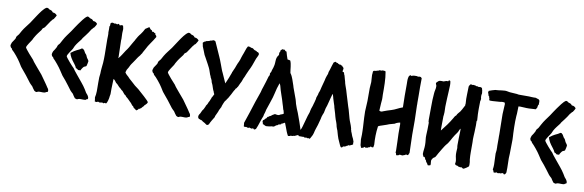

<svg xmlns="http://www.w3.org/2000/svg" viewBox="-59 -1221 5285 1739"><g transform="rotate(10 2583.5 -351.0)"><path d="M2.9 -341.8C9.8 -336.9 15.6 -334 15.6 -325.2C39.1 -306.6 84 -250 99.6 -224.6C110.4 -210 117.2 -193.4 128.9 -179.7C163.1 -139.6 196.3 -98.6 227.5 -55.7C235.4 -44.9 245.1 -39.1 252.9 -30.3C261.7 -17.6 269.5 -3.9 280.3 7.8C288.1 10.7 290 14.6 300.8 14.6C303.7 14.6 309.6 9.8 313.5 8.8C325.2 5.9 343.8 7.8 358.4 7.8C365.2 7.8 376 7.8 388.7 -1C395.5 -3.9 402.3 -1 402.3 -12.7C402.3 -23.4 398.4 -33.2 391.6 -40C368.2 -78.1 340.8 -112.3 316.4 -148.4C299.8 -169.9 224.6 -252.9 219.7 -266.6C209 -277.3 139.6 -354.5 136.7 -367.2C136.7 -383.8 170.9 -426.8 180.7 -444.3C185.5 -453.1 188.5 -463.9 195.3 -472.7C210 -499 229.5 -522.5 247.1 -545.9C250 -549.8 251 -554.7 252.9 -558.6C257.8 -567.4 268.6 -569.3 274.4 -578.1C288.1 -598.6 302.7 -619.1 317.4 -641.6C326.2 -648.4 328.1 -659.2 338.9 -663.1C345.7 -675.8 355.5 -686.5 360.4 -701.2C348.6 -713.9 337.9 -720.7 321.3 -720.7C314.5 -727.5 311.5 -736.3 293 -740.2C281.2 -740.2 280.3 -755.9 257.8 -752.9C232.4 -740.2 203.1 -695.3 185.5 -669.9C167 -643.6 153.3 -619.1 134.8 -592.8C115.2 -565.4 90.8 -538.1 73.2 -507.8C66.4 -496.1 60.5 -484.4 53.7 -472.7C46.9 -463.9 39.1 -456.1 34.2 -448.2C31.2 -443.4 32.2 -438.5 31.2 -433.6C24.4 -417 11.7 -404.3 2.9 -388.7C0 -383.8 1 -378.9 -2 -374C-2.9 -370.1 -4.9 -366.2 -4.9 -361.3C-4.9 -353.5 0 -348.6 2.9 -341.8Z M377 -347.7C377 -340.8 380.9 -335.9 383.8 -329.1C390.6 -325.2 396.5 -321.3 397.5 -313.5C418.9 -293.9 461.9 -241.2 477.5 -215.8C486.3 -201.2 496.1 -186.5 505.9 -172.9C516.6 -158.2 528.3 -148.4 539.1 -133.8C561.5 -107.4 580.1 -79.1 601.6 -51.8C608.4 -43 618.2 -36.1 627 -27.3C635.7 -14.6 641.6 -2 652.3 9.8C660.2 10.7 662.1 15.6 672.9 15.6C675.8 15.6 681.6 11.7 684.6 10.7C695.3 6.8 715.8 8.8 727.5 8.8C734.4 8.8 748 8.8 752.9 5.9C757.8 2.9 754.9 -1 765.6 -1C768.6 -2.9 770.5 -5.9 770.5 -10.7C770.5 -12.7 770.5 -16.6 768.6 -21.5C762.7 -37.1 754.9 -43.9 744.1 -56.6L726.6 -85.9C714.8 -105.5 701.2 -122.1 686.5 -140.6C670.9 -161.1 599.6 -243.2 594.7 -255.9C584 -263.7 515.6 -340.8 513.7 -352.5C513.7 -370.1 547.9 -411.1 556.6 -427.7C561.5 -436.5 564.5 -447.3 569.3 -456.1C584 -482.4 602.5 -502.9 620.1 -526.4C623 -530.3 624 -535.2 627 -539.1C634.8 -548.8 641.6 -557.6 650.4 -569.3C665 -588.9 679.7 -608.4 692.4 -630.9C701.2 -635.7 703.1 -647.5 713.9 -652.3C720.7 -664.1 729.5 -673.8 733.4 -688.5C722.7 -701.2 713.9 -708 695.3 -708C688.5 -714.8 686.5 -721.7 669.9 -725.6C657.2 -725.6 655.3 -740.2 635.7 -739.3C609.4 -723.6 584 -681.6 565.4 -658.2C548.8 -633.8 532.2 -610.4 515.6 -584C493.2 -552.7 469.7 -523.4 452.1 -490.2C445.3 -477.5 439.5 -466.8 433.6 -456.1C428.7 -447.3 418 -441.4 415 -430.7C412.1 -426.8 414.1 -421.9 411.1 -418C404.3 -402.3 393.6 -388.7 384.8 -375C382.8 -372.1 377 -352.5 377 -347.7ZM585.9 -305.7 592.8 -296.9C599.6 -288.1 610.4 -272.5 613.3 -261.7C624 -257.8 629.9 -253.9 636.7 -247.1C641.6 -248 643.6 -247.1 659.2 -248C659.2 -254.9 677.7 -281.2 683.6 -285.2C690.4 -290 698.2 -289.1 705.1 -295.9C707 -297.9 714.8 -336.9 714.8 -340.8C714.8 -351.6 698.2 -365.2 694.3 -376C691.4 -379.9 689.5 -390.6 686.5 -393.6C683.6 -400.4 677.7 -403.3 673.8 -408.2C668.9 -415 664.1 -423.8 659.2 -433.6C645.5 -441.4 657.2 -445.3 635.7 -445.3C623 -434.6 607.4 -428.7 591.8 -420.9C576.2 -413.1 565.4 -406.2 541 -387.7C548.8 -356.4 565.4 -332 585.9 -305.7Z M830.1 -30.3 834 -5.9C835 -2 834 2 834 5.9C838.9 6.8 842.8 9.8 849.6 9.8C854.5 9.8 860.4 3.9 864.3 3.9C871.1 3.9 874 8.8 880.9 8.8C887.7 8.8 894.5 4.9 901.4 4.9C904.3 4.9 911.1 6.8 914.1 9.8C918.9 9.8 920.9 6.8 923.8 3.9C927.7 5.9 933.6 6.8 940.4 5.9C949.2 -2.9 960 -45.9 960 -61.5C960 -69.3 963.9 -76.2 963.9 -83C964.8 -99.6 963.9 -117.2 963.9 -132.8C964.8 -163.1 965.8 -192.4 966.8 -222.7C975.6 -221.7 990.2 -201.2 995.1 -193.4C1005.9 -185.5 1015.6 -177.7 1022.5 -168C1031.2 -156.2 1046.9 -149.4 1055.7 -136.7C1074.2 -128.9 1080.1 -103.5 1099.6 -95.7C1102.5 -92.8 1104.5 -87.9 1108.4 -84C1113.3 -79.1 1118.2 -75.2 1124 -71.3C1126 -71.3 1154.3 -39.1 1159.2 -37.1C1166 -30.3 1169.9 -20.5 1177.7 -13.7C1182.6 -12.7 1185.5 -11.7 1193.4 3.9C1204.1 7.8 1210 16.6 1218.8 21.5C1229.5 16.6 1236.3 9.8 1239.3 2L1246.1 2.9C1249 -2 1253.9 -2.9 1258.8 -5.9C1265.6 -13.7 1271.5 -22.5 1280.3 -29.3C1284.2 -36.1 1281.2 -37.1 1289.1 -40C1293 -48.8 1302.7 -48.8 1309.6 -68.4C1309.6 -80.1 1227.5 -149.4 1204.1 -170.9C1179.7 -187.5 1156.2 -207 1135.7 -227.5C1122.1 -241.2 1107.4 -250 1096.7 -264.6C1084 -275.4 1071.3 -286.1 1062.5 -300.8C1069.3 -317.4 1065.4 -320.3 1076.2 -335.9C1086.9 -350.6 1091.8 -369.1 1102.5 -383.8C1107.4 -390.6 1112.3 -396.5 1116.2 -403.3C1127.9 -418 1134.8 -432.6 1145.5 -447.3C1150.4 -454.1 1155.3 -461.9 1161.1 -467.8C1169.9 -476.6 1172.9 -487.3 1181.6 -496.1C1186.5 -510.7 1196.3 -522.5 1203.1 -537.1C1224.6 -583 1257.8 -620.1 1282.2 -664.1C1282.2 -672.9 1278.3 -679.7 1270.5 -682.6C1269.5 -685.5 1269.5 -690.4 1269.5 -694.3C1262.7 -697.3 1254.9 -699.2 1251 -706.1C1250 -705.1 1245.1 -705.1 1237.3 -706.1C1233.4 -709 1234.4 -714.8 1231.4 -718.8C1220.7 -719.7 1217.8 -725.6 1205.1 -742.2C1193.4 -735.4 1183.6 -726.6 1170.9 -719.7C1162.1 -701.2 1150.4 -682.6 1138.7 -667C1131.8 -658.2 1125 -650.4 1118.2 -639.6C1111.3 -628.9 1107.4 -620.1 1100.6 -609.4C1097.7 -601.6 1093.8 -595.7 1089.8 -589.8C1085 -582 1080.1 -574.2 1076.2 -566.4C1064.5 -543.9 1046.9 -513.7 1031.2 -494.1C1012.7 -467.8 1000 -440.4 977.5 -417C974.6 -419.9 977.5 -424.8 977.5 -427.7C977.5 -478.5 973.6 -529.3 973.6 -579.1C973.6 -584 974.6 -588.9 974.6 -593.8C974.6 -612.3 972.7 -627.9 972.7 -646.5C972.7 -657.2 974.6 -668 974.6 -679.7C974.6 -695.3 968.8 -704.1 968.8 -711.9C966.8 -713.9 962.9 -715.8 957 -716.8C950.2 -715.8 948.2 -710.9 935.5 -711.9C932.6 -715.8 937.5 -719.7 922.9 -722.7C920.9 -718.8 917 -716.8 912.1 -715.8C905.3 -718.8 903.3 -722.7 886.7 -718.8C879.9 -722.7 874 -723.6 867.2 -723.6C863.3 -723.6 858.4 -720.7 852.5 -713.9V-700.2C852.5 -695.3 852.5 -689.5 847.7 -686.5C848.6 -668 848.6 -649.4 847.7 -630.9C851.6 -616.2 848.6 -584 848.6 -568.4C848.6 -521.5 850.6 -473.6 850.6 -425.8C850.6 -401.4 850.6 -377 848.6 -350.6C845.7 -316.4 840.8 -285.2 840.8 -251C840.8 -239.3 836.9 -226.6 836.9 -214.8C835.9 -180.7 836.9 -149.4 836.9 -115.2C836.9 -95.7 837.9 -77.1 835 -56.6C834 -48.8 831.1 -39.1 830.1 -30.3Z M1307.6 -341.8C1314.5 -336.9 1320.3 -334 1320.3 -325.2C1343.8 -306.6 1388.7 -250 1404.3 -224.6C1415 -210 1421.9 -193.4 1433.6 -179.7C1467.8 -139.6 1501 -98.6 1532.2 -55.7C1540 -44.9 1549.8 -39.1 1557.6 -30.3C1566.4 -17.6 1574.2 -3.9 1585 7.8C1592.8 10.7 1594.7 14.6 1605.5 14.6C1608.4 14.6 1614.3 9.8 1618.2 8.8C1629.9 5.9 1648.4 7.8 1663.1 7.8C1669.9 7.8 1680.7 7.8 1693.4 -1C1700.2 -3.9 1707 -1 1707 -12.7C1707 -23.4 1703.1 -33.2 1696.3 -40C1672.9 -78.1 1645.5 -112.3 1621.1 -148.4C1604.5 -169.9 1529.3 -252.9 1524.4 -266.6C1513.7 -277.3 1444.3 -354.5 1441.4 -367.2C1441.4 -383.8 1475.6 -426.8 1485.4 -444.3C1490.2 -453.1 1493.2 -463.9 1500 -472.7C1514.6 -499 1534.2 -522.5 1551.8 -545.9C1554.7 -549.8 1555.7 -554.7 1557.6 -558.6C1562.5 -567.4 1573.2 -569.3 1579.1 -578.1C1592.8 -598.6 1607.4 -619.1 1622.1 -641.6C1630.9 -648.4 1632.8 -659.2 1643.6 -663.1C1650.4 -675.8 1660.2 -686.5 1665 -701.2C1653.3 -713.9 1642.6 -720.7 1626 -720.7C1619.1 -727.5 1616.2 -736.3 1597.7 -740.2C1585.9 -740.2 1585 -755.9 1562.5 -752.9C1537.1 -740.2 1507.8 -695.3 1490.2 -669.9C1471.7 -643.6 1458 -619.1 1439.5 -592.8C1419.9 -565.4 1395.5 -538.1 1377.9 -507.8C1371.1 -496.1 1365.2 -484.4 1358.4 -472.7C1351.6 -463.9 1343.8 -456.1 1338.9 -448.2C1335.9 -443.4 1336.9 -438.5 1335.9 -433.6C1329.1 -417 1316.4 -404.3 1307.6 -388.7C1304.7 -383.8 1305.7 -378.9 1302.7 -374C1301.8 -370.1 1299.8 -366.2 1299.8 -361.3C1299.8 -353.5 1304.7 -348.6 1307.6 -341.8Z M1706.1 -687.5C1706.1 -682.6 1707 -676.8 1709 -670.9C1710.9 -665 1711.9 -659.2 1711.9 -654.3C1716.8 -641.6 1721.7 -629.9 1726.6 -618.2L1741.2 -581.1C1744.1 -574.2 1749 -567.4 1753.9 -558.6C1758.8 -549.8 1762.7 -542 1766.6 -535.2L1783.2 -504.9C1789.1 -494.1 1793.9 -483.4 1799.8 -472.7L1806.6 -457C1809.6 -448.2 1813.5 -438.5 1816.4 -428.7C1819.3 -418 1823.2 -409.2 1828.1 -400.4C1829.1 -393.6 1832 -386.7 1836.9 -379.9C1840.8 -375 1847.7 -354.5 1847.7 -348.6L1858.4 -325.2C1861.3 -316.4 1865.2 -306.6 1868.2 -295.9C1871.1 -286.1 1875 -277.3 1879.9 -268.6C1880.9 -261.7 1884.8 -254.9 1888.7 -247.1L1889.6 -245.1C1885.7 -237.3 1881.8 -230.5 1878.9 -223.6C1875 -215.8 1872.1 -211.9 1871.1 -210.9C1870.1 -205.1 1868.2 -199.2 1865.2 -194.3L1858.4 -176.8C1857.4 -175.8 1856.4 -173.8 1855.5 -171.9C1854.5 -169.9 1853.5 -168 1852.5 -167C1848.6 -153.3 1841.8 -140.6 1833 -129.9C1832 -123 1829.1 -117.2 1826.2 -112.3C1823.2 -107.4 1820.3 -101.6 1818.4 -95.7C1811.5 -86.9 1804.7 -78.1 1801.8 -68.4C1798.8 -58.6 1793 -48.8 1786.1 -40L1781.2 -26.4C1782.2 -24.4 1782.2 -20.5 1782.2 -13.7C1785.2 -6.8 1789.1 -2 1795.9 1C1797.9 1 1799.8 1 1800.8 0C1801.8 -1 1804.7 1 1807.6 5.9C1816.4 4.9 1822.3 7.8 1826.2 12.7C1830.1 17.6 1838.9 19.5 1849.6 26.4C1852.5 28.3 1856.4 30.3 1860.4 34.2C1864.3 38.1 1868.2 40 1873 40C1876 40 1878.9 39.1 1881.8 37.1L1888.7 31.2C1894.5 18.6 1900.4 5.9 1908.2 -6.8L1929.7 -42L1931.6 -52.7L1946.3 -84C1951.2 -93.8 1955.1 -104.5 1958 -115.2C1960.9 -118.2 1963.9 -122.1 1964.8 -127C1965.8 -130.9 1968.8 -134.8 1971.7 -139.6C1972.7 -143.6 1973.6 -149.4 1976.6 -157.2L1985.4 -179.7C1988.3 -188.5 1996.1 -204.1 2003.9 -210C2007.8 -217.8 2012.7 -225.6 2019.5 -233.4L2042 -273.4L2053.7 -296.9C2058.6 -305.7 2062.5 -313.5 2067.4 -319.3L2070.3 -326.2C2072.3 -331.1 2074.2 -333 2079.1 -334L2082 -340.8C2084 -344.7 2086.9 -348.6 2089.8 -351.6C2092.8 -360.4 2096.7 -369.1 2101.6 -377.9L2114.3 -403.3C2117.2 -410.2 2121.1 -419.9 2124 -430.7C2130.9 -443.4 2136.7 -457 2141.6 -470.7L2159.2 -510.7C2176.8 -543.9 2190.4 -580.1 2202.1 -616.2C2205.1 -625 2208 -632.8 2212.9 -641.6C2217.8 -650.4 2221.7 -660.2 2224.6 -668.9C2224.6 -681.6 2217.8 -689.5 2204.1 -690.4C2201.2 -695.3 2196.3 -698.2 2190.4 -699.2C2185.5 -700.2 2176.8 -702.1 2168.9 -710C2166 -712.9 2162.1 -715.8 2157.2 -716.8C2153.3 -717.8 2146.5 -716.8 2140.6 -719.7C2138.7 -720.7 2136.7 -722.7 2135.7 -723.6C2134.8 -724.6 2132.8 -724.6 2127.9 -724.6H2123C2122.1 -725.6 2119.1 -725.6 2115.2 -725.6L2109.4 -714.8C2108.4 -712.9 2106.4 -710 2104.5 -705.1C2102.5 -700.2 2100.6 -694.3 2098.6 -688.5L2092.8 -671.9C2090.8 -667 2089.8 -663.1 2088.9 -660.2C2084 -645.5 2077.1 -631.8 2073.2 -617.2C2069.3 -603.5 2065.4 -588.9 2058.6 -575.2C2051.8 -561.5 2045.9 -547.9 2041 -534.2C2036.1 -519.5 2031.2 -505.9 2024.4 -493.2V-492.2L2023.4 -491.2C2021.5 -483.4 2017.6 -476.6 2013.7 -469.7V-465.8L2002.9 -437.5C1998 -423.8 1993.2 -410.2 1986.3 -395.5C1980.5 -383.8 1975.6 -372.1 1970.7 -359.4L1930.7 -449.2C1925.8 -458 1920.9 -469.7 1916 -483.4L1902.3 -520.5C1890.6 -552.7 1880.9 -576.2 1874 -590.8L1817.4 -717.8L1812.5 -721.7C1811.5 -722.7 1807.6 -724.6 1802.7 -725.6C1797.9 -725.6 1793 -725.6 1789.1 -722.7C1785.2 -719.7 1780.3 -718.8 1773.4 -718.8C1762.7 -711.9 1748 -709 1735.4 -707C1730.5 -702.1 1725.6 -700.2 1720.7 -700.2C1719.7 -698.2 1717.8 -696.3 1715.8 -695.3C1712.9 -694.3 1710 -691.4 1706.1 -687.5Z M2200.2 -37.1C2201.2 -34.2 2202.1 -29.3 2202.1 -22.5C2202.1 -15.6 2202.1 -10.7 2203.1 -5.9C2206.1 -2.9 2211.9 -2 2215.8 -2C2219.7 -2 2223.6 -2.9 2227.5 -3.9C2232.4 -1 2238.3 1 2243.2 1C2248 1 2252 -1 2256.8 -3.9C2260.7 1 2270.5 0 2277.3 2.9C2281.2 0 2285.2 -2 2290 -2C2294.9 -2 2292 5.9 2302.7 5.9C2307.6 5.9 2311.5 1 2316.4 -2C2335 -42 2343.8 -85.9 2362.3 -127.9C2362.3 -142.6 2372.1 -157.2 2377 -188.5C2389.6 -228.5 2405.3 -268.6 2417 -308.6C2423.8 -332 2428.7 -356.4 2434.6 -378.9C2437.5 -389.6 2439.5 -402.3 2444.3 -413.1C2447.3 -419.9 2448.2 -422.9 2449.2 -429.7C2452.1 -432.6 2449.2 -430.7 2456.1 -446.3L2464.8 -425.8C2477.5 -371.1 2500 -320.3 2514.6 -265.6C2518.6 -251 2525.4 -235.4 2528.3 -218.8C2535.2 -210 2536.1 -192.4 2540 -181.6C2529.3 -170.9 2510.7 -171.9 2500 -161.1C2495.1 -161.1 2491.2 -160.2 2486.3 -160.2C2479.5 -160.2 2473.6 -161.1 2468.8 -164.1C2466.8 -162.1 2462.9 -161.1 2456.1 -162.1C2452.1 -159.2 2452.1 -156.2 2441.4 -152.3C2437.5 -147.5 2420.9 -135.7 2414.1 -135.7C2411.1 -128.9 2407.2 -129.9 2400.4 -127L2391.6 -112.3C2379.9 -109.4 2382.8 -98.6 2366.2 -90.8C2363.3 -87.9 2363.3 -77.1 2363.3 -73.2C2368.2 -70.3 2370.1 -63.5 2369.1 -54.7C2379.9 -54.7 2379.9 -48.8 2400.4 -42C2418.9 -42 2436.5 -45.9 2455.1 -49.8C2469.7 -45.9 2479.5 -54.7 2490.2 -65.4C2501 -66.4 2505.9 -71.3 2512.7 -78.1C2523.4 -77.1 2525.4 -80.1 2533.2 -83C2536.1 -86.9 2531.2 -91.8 2546.9 -91.8C2550.8 -96.7 2557.6 -99.6 2565.4 -102.5C2572.3 -87.9 2575.2 -74.2 2582 -59.6C2588.9 -39.1 2600.6 -8.8 2612.3 10.7C2619.1 9.8 2625 9.8 2630.9 7.8C2633.8 6.8 2634.8 1 2646.5 4.9C2655.3 4.9 2656.2 0 2671.9 0C2675.8 0 2677.7 -3.9 2681.6 -4.9C2686.5 -7.8 2692.4 -9.8 2699.2 -12.7C2706.1 -9.8 2714.8 -9.8 2719.7 -22.5C2718.8 -34.2 2715.8 -44.9 2715.8 -55.7C2715.8 -67.4 2671.9 -191.4 2664.1 -210C2653.3 -236.3 2641.6 -261.7 2633.8 -288.1C2629.9 -300.8 2627.9 -315.4 2623 -328.1C2610.4 -362.3 2597.7 -395.5 2585.9 -429.7C2585.9 -432.6 2585 -433.6 2581.1 -446.3C2566.4 -484.4 2559.6 -522.5 2535.2 -554.7C2528.3 -590.8 2529.3 -630.9 2514.6 -665C2507.8 -668 2507.8 -668 2488.3 -670.9C2479.5 -693.4 2473.6 -715.8 2466.8 -739.3L2464.8 -740.2C2458 -740.2 2453.1 -744.1 2448.2 -752.9C2440.4 -752 2432.6 -752.9 2424.8 -753.9C2421.9 -747.1 2410.2 -742.2 2410.2 -735.4C2410.2 -730.5 2415 -725.6 2403.3 -718.8C2403.3 -710 2408.2 -703.1 2401.4 -692.4C2400.4 -688.5 2396.5 -685.5 2393.6 -682.6C2393.6 -675.8 2391.6 -675.8 2388.7 -670.9C2381.8 -652.3 2384.8 -622.1 2380.9 -601.6C2377.9 -585.9 2373 -566.4 2366.2 -550.8C2365.2 -540 2362.3 -531.2 2353.5 -518.6L2354.5 -505.9C2351.6 -499 2351.6 -494.1 2346.7 -490.2C2337.9 -456.1 2326.2 -421.9 2315.4 -387.7C2308.6 -372.1 2305.7 -356.4 2300.8 -337.9C2290 -305.7 2279.3 -274.4 2267.6 -242.2C2245.1 -171.9 2223.6 -103.5 2200.2 -37.1Z M2709 -4.9H2732.4C2741.2 -3.9 2748 -4.9 2752.9 -5.9C2755.9 -4.9 2757.8 -3.9 2759.8 -2.9C2760.7 -2 2762.7 -1 2765.6 0C2769.5 -2 2773.4 -2.9 2777.3 -2.9C2783.2 -2.9 2788.1 -2 2791 1C2797.9 -2 2801.8 -2.9 2802.7 -1C2803.7 1 2804.7 2 2807.6 2C2811.5 1 2814.5 -2 2816.4 -6.8C2818.4 -10.7 2820.3 -14.6 2822.3 -17.6C2830.1 -29.3 2835.9 -43.9 2838.9 -56.6C2841.8 -69.3 2844.7 -83 2849.6 -96.7L2862.3 -134.8L2877.9 -193.4L2881.8 -212.9C2883.8 -221.7 2892.6 -244.1 2896.5 -252.9L2905.3 -294.9C2906.2 -299.8 2908.2 -304.7 2910.2 -309.6C2912.1 -314.5 2914.1 -319.3 2915 -324.2L2933.6 -395.5C2937.5 -408.2 2941.4 -420.9 2944.3 -433.6C2947.3 -431.6 2949.2 -427.7 2950.2 -422.9C2951.2 -418 2952.1 -413.1 2954.1 -410.2C2955.1 -402.3 2958 -393.6 2960.9 -384.8C2963.9 -376 2965.8 -368.2 2968.8 -359.4L2974.6 -341.8C2975.6 -337.9 2977.5 -334 2978.5 -330.1C2979.5 -325.2 2979.5 -321.3 2981.4 -316.4L2998 -261.7C3001 -252.9 3002.9 -244.1 3004.9 -235.4C3006.8 -226.6 3009.8 -217.8 3012.7 -210C3017.6 -198.2 3024.4 -180.7 3027.3 -168.9L3032.2 -147.5C3034.2 -140.6 3037.1 -133.8 3039.1 -127.9C3040 -125 3043 -121.1 3043.9 -117.2L3056.6 -73.2C3061.5 -55.7 3070.3 -32.2 3079.1 -15.6C3084 -6.8 3086.9 2 3090.8 10.7C3093.8 17.6 3095.7 21.5 3097.7 23.4L3103.5 29.3C3112.3 29.3 3117.2 25.4 3120.1 17.6C3127 18.6 3133.8 16.6 3140.6 13.7C3147.5 10.7 3151.4 8.8 3152.3 5.9C3157.2 4.9 3161.1 3.9 3162.1 2C3163.1 0 3165 -1 3168 -2L3178.7 -1C3181.6 -3.9 3186.5 -5.9 3194.3 -8.8C3201.2 -11.7 3206.1 -14.6 3207 -17.6C3206.1 -20.5 3205.1 -24.4 3205.1 -27.3C3206.1 -31.2 3206.1 -35.2 3206.1 -40C3204.1 -50.8 3191.4 -80.1 3185.5 -88.9C3183.6 -91.8 3182.6 -95.7 3181.6 -99.6L3174.8 -118.2L3170.9 -125C3170.9 -127.9 3169.9 -131.8 3168.9 -134.8L3165 -145.5C3165 -149.4 3165 -152.3 3164.1 -154.3L3163.1 -158.2C3155.3 -190.4 3140.6 -215.8 3133.8 -242.2L3112.3 -320.3C3109.4 -328.1 3105.5 -337.9 3102.5 -349.6C3099.6 -361.3 3094.7 -375 3089.8 -391.6C3085 -409.2 3079.1 -425.8 3074.2 -442.4C3068.4 -460.9 3064.5 -476.6 3059.6 -491.2C3054.7 -506.8 3048.8 -519.5 3045.9 -530.3C3043 -541 3041 -547.9 3040 -548.8C3038.1 -559.6 3035.2 -571.3 3031.2 -583C3027.3 -593.8 3024.4 -605.5 3021.5 -618.2C3018.6 -622.1 3016.6 -627 3015.6 -631.8C3014.6 -636.7 3013.7 -640.6 3010.7 -645.5C3005.9 -644.5 3001 -646.5 2998 -649.4C2997.1 -654.3 2999 -659.2 3000 -664.1C3001 -668.9 3002 -673.8 3002 -678.7C2999 -685.5 2996.1 -690.4 2992.2 -692.4C2988.3 -694.3 2985.4 -697.3 2984.4 -702.1C2979.5 -701.2 2977.5 -701.2 2974.6 -704.1C2971.7 -707 2969.7 -708 2966.8 -708C2959 -706.1 2954.1 -707 2953.1 -711.9C2949.2 -710.9 2946.3 -710.9 2945.3 -713.9C2944.3 -715.8 2942.4 -716.8 2941.4 -717.8C2936.5 -717.8 2931.6 -717.8 2928.7 -720.7C2925.8 -723.6 2922.9 -724.6 2918.9 -725.6L2904.3 -715.8C2900.4 -705.1 2896.5 -694.3 2893.6 -683.6L2883.8 -650.4C2882.8 -645.5 2880.9 -640.6 2878.9 -635.7C2876 -628.9 2873 -621.1 2873 -613.3L2872.1 -605.5L2864.3 -585.9C2858.4 -571.3 2855.5 -556.6 2852.5 -542L2835 -476.6C2833 -467.8 2831.1 -458 2828.1 -447.3C2825.2 -437.5 2822.3 -428.7 2818.4 -420.9C2817.4 -410.2 2814.5 -400.4 2810.5 -391.6C2805.7 -381.8 2803.7 -372.1 2803.7 -362.3C2800.8 -351.6 2798.8 -341.8 2795.9 -331.1C2793 -320.3 2789.1 -310.5 2787.1 -299.8C2786.1 -294.9 2784.2 -290 2782.2 -285.2L2777.3 -271.5C2775.4 -265.6 2773.4 -259.8 2772.5 -252.9L2768.6 -233.4L2756.8 -199.2L2728.5 -97.7C2725.6 -85 2720.7 -73.2 2713.9 -62.5C2711.9 -59.6 2710 -55.7 2709 -51.8C2708 -46.9 2707 -43 2705.1 -39.1C2706.1 -34.2 2707 -28.3 2706.1 -21.5C2705.1 -14.6 2706.1 -8.8 2709 -4.9Z M3261.7 -330.1C3261.7 -291 3264.6 -252 3266.6 -213.9C3267.6 -193.4 3269.5 -171.9 3269.5 -151.4C3269.5 -127.9 3271.5 -109.4 3268.6 -73.2C3272.5 -54.7 3271.5 -38.1 3274.4 -19.5C3281.2 -12.7 3277.3 -4.9 3284.2 2C3291 -1 3297.9 0 3302.7 -2.9C3307.6 -5.9 3308.6 -11.7 3313.5 -11.7C3317.4 -11.7 3312.5 -6.8 3325.2 -6.8C3330.1 -9.8 3334 -6.8 3337.9 -7.8C3342.8 -10.7 3347.7 -16.6 3358.4 -16.6C3361.3 -19.5 3364.3 -24.4 3369.1 -25.4C3374 -22.5 3376 -17.6 3390.6 -21.5C3394.5 -28.3 3392.6 -39.1 3395.5 -46.9C3391.6 -101.6 3391.6 -155.3 3400.4 -216.8C3411.1 -221.7 3419.9 -227.5 3434.6 -230.5C3449.2 -235.4 3462.9 -239.3 3477.5 -245.1C3484.4 -248 3490.2 -250 3497.1 -252.9C3498 -252.9 3544.9 -266.6 3545.9 -266.6C3550.8 -271.5 3559.6 -275.4 3573.2 -280.3C3580.1 -280.3 3585 -285.2 3592.8 -284.2C3595.7 -273.4 3594.7 -261.7 3594.7 -250C3594.7 -227.5 3594.7 -207 3594.7 -184.6C3595.7 -133.8 3599.6 -82 3599.6 -31.2C3599.6 -23.4 3598.6 -15.6 3598.6 -8.8C3607.4 -5.9 3602.5 7.8 3609.4 12.7C3616.2 12.7 3620.1 9.8 3627 9.8C3629.9 8.8 3635.7 2 3638.7 2C3647.5 2 3654.3 4.9 3662.1 4.9C3670.9 4.9 3675.8 -2.9 3686.5 -2.9C3690.4 -5.9 3691.4 -9.8 3696.3 -9.8C3701.2 -6.8 3707 -5.9 3712.9 -6.8C3715.8 -9.8 3717.8 -14.6 3718.8 -19.5C3721.7 -24.4 3723.6 -27.3 3723.6 -30.3C3723.6 -85 3718.8 -139.6 3718.8 -195.3V-325.2C3718.8 -375 3714.8 -421.9 3714.8 -471.7C3714.8 -474.6 3717.8 -472.7 3714.8 -484.4C3715.8 -534.2 3713.9 -583 3713.9 -632.8C3713.9 -660.2 3714.8 -686.5 3714.8 -713.9C3711.9 -717.8 3709 -720.7 3705.1 -723.6C3698.2 -724.6 3694.3 -726.6 3678.7 -722.7L3668.9 -725.6H3657.2C3650.4 -725.6 3638.7 -725.6 3631.8 -723.6C3628.9 -722.7 3629.9 -721.7 3619.1 -718.8C3615.2 -719.7 3612.3 -721.7 3609.4 -724.6C3606.4 -719.7 3600.6 -718.8 3596.7 -711.9C3596.7 -705.1 3593.8 -703.1 3592.8 -698.2C3588.9 -678.7 3590.8 -657.2 3590.8 -637.7C3590.8 -567.4 3589.8 -496.1 3592.8 -424.8C3558.6 -414.1 3528.3 -392.6 3493.2 -382.8C3469.7 -376 3446.3 -368.2 3423.8 -359.4C3417 -356.4 3411.1 -353.5 3403.3 -353.5C3398.4 -353.5 3393.6 -355.5 3387.7 -358.4C3387.7 -380.9 3391.6 -405.3 3391.6 -427.7C3391.6 -435.5 3393.6 -442.4 3393.6 -450.2C3396.5 -468.8 3393.6 -487.3 3393.6 -505.9C3393.6 -576.2 3394.5 -648.4 3381.8 -717.8C3377 -722.7 3359.4 -722.7 3352.5 -722.7C3348.6 -722.7 3351.6 -716.8 3339.8 -719.7C3336.9 -719.7 3335 -718.8 3326.2 -719.7C3319.3 -710.9 3302.7 -714.8 3294.9 -707C3288.1 -710 3280.3 -705.1 3273.4 -704.1C3270.5 -699.2 3267.6 -699.2 3268.6 -684.6C3268.6 -677.7 3266.6 -672.9 3266.6 -666C3266.6 -643.6 3270.5 -623 3270.5 -600.6C3270.5 -582 3266.6 -563.5 3266.6 -543.9C3266.6 -504.9 3266.6 -464.8 3266.6 -425.8C3266.6 -393.6 3261.7 -362.3 3261.7 -330.1Z M3843.8 -341.8C3843.8 -336.9 3844.7 -333 3847.7 -330.1V-317.4C3847.7 -283.2 3846.7 -249 3844.7 -214.8C3843.8 -200.2 3844.7 -184.6 3846.7 -169.9C3848.6 -155.3 3849.6 -139.6 3849.6 -124C3849.6 -109.4 3848.6 -95.7 3846.7 -82C3844.7 -68.4 3843.8 -54.7 3843.8 -40C3846.7 -34.2 3848.6 -29.3 3849.6 -26.4C3850.6 -23.4 3850.6 -19.5 3853.5 -17.6C3855.5 -16.6 3857.4 -15.6 3860.4 -16.6C3862.3 -17.6 3864.3 -16.6 3865.2 -14.6C3867.2 -10.7 3871.1 -5.9 3872.1 -1C3873 3.9 3877 8.8 3881.8 11.7C3882.8 20.5 3886.7 26.4 3892.6 32.2C3897.5 37.1 3901.4 43.9 3904.3 51.8C3912.1 52.7 3917 51.8 3919.9 50.8L3929.7 46.9C3930.7 36.1 3929.7 27.3 3928.7 22.5C3927.7 17.6 3927.7 12.7 3927.7 7.8C3927.7 1 3929.7 -3.9 3932.6 -6.8C3935.5 -9.8 3938.5 -14.6 3939.5 -19.5C3946.3 -24.4 3951.2 -28.3 3954.1 -29.3C3957 -30.3 3959 -32.2 3960.9 -35.2C3964.8 -40 3967.8 -45.9 3970.7 -51.8C3973.6 -57.6 3976.6 -63.5 3979.5 -68.4L4006.8 -114.3C4014.6 -127.9 4033.2 -157.2 4044.9 -168.9C4047.9 -171.9 4049.8 -174.8 4051.8 -177.7C4063.5 -195.3 4073.2 -212.9 4083 -231.4C4092.8 -250 4105.5 -266.6 4117.2 -283.2C4122.1 -290 4126 -296.9 4128.9 -305.7C4131.8 -313.5 4135.7 -320.3 4140.6 -326.2C4141.6 -323.2 4141.6 -319.3 4141.6 -315.4V-304.7C4141.6 -282.2 4140.6 -260.7 4139.6 -239.3C4138.7 -217.8 4138.7 -195.3 4138.7 -172.9C4138.7 -168 4138.7 -164.1 4139.6 -161.1C4140.6 -157.2 4141.6 -153.3 4141.6 -148.4C4141.6 -141.6 4140.6 -135.7 4140.6 -129.9L4139.6 -112.3V-91.8L4141.6 -72.3C4142.6 -63.5 4144.5 -55.7 4146.5 -48.8C4148.4 -41 4149.4 -33.2 4149.4 -25.4C4149.4 -20.5 4149.4 -16.6 4148.4 -12.7C4147.5 -8.8 4146.5 -4.9 4146.5 -2C4151.4 4.9 4156.2 8.8 4163.1 8.8C4169.9 8.8 4175.8 11.7 4180.7 16.6C4184.6 15.6 4187.5 16.6 4190.4 17.6C4192.4 18.6 4194.3 19.5 4196.3 19.5C4199.2 19.5 4201.2 19.5 4202.1 18.6C4204.1 17.6 4206.1 17.6 4208 17.6C4210.9 17.6 4214.8 19.5 4217.8 22.5C4220.7 25.4 4224.6 27.3 4227.5 27.3C4234.4 27.3 4275.4 1 4275.4 -4.9C4276.4 -7.8 4276.4 -12.7 4276.4 -18.6C4276.4 -26.4 4276.4 -34.2 4275.4 -42L4271.5 -64.5C4269.5 -86.9 4268.6 -108.4 4268.6 -130.9V-223.6L4267.6 -251C4267.6 -272.5 4269.5 -293.9 4270.5 -316.4C4271.5 -337.9 4272.5 -359.4 4272.5 -380.9C4272.5 -392.6 4272.5 -404.3 4271.5 -416C4272.5 -419.9 4273.4 -423.8 4276.4 -426.8C4275.4 -429.7 4274.4 -436.5 4274.4 -447.3C4272.5 -469.7 4271.5 -492.2 4271.5 -514.6V-537.1L4272.5 -593.8V-602.5L4273.4 -603.5C4275.4 -610.4 4276.4 -617.2 4276.4 -624C4276.4 -627.9 4275.4 -631.8 4274.4 -635.7L4273.4 -636.7V-660.2L4274.4 -662.1C4276.4 -667 4276.4 -672.9 4276.4 -677.7C4276.4 -682.6 4275.4 -687.5 4274.4 -692.4C4273.4 -697.3 4272.5 -702.1 4272.5 -707L4270.5 -708L4268.6 -719.7C4264.6 -724.6 4259.8 -726.6 4254.9 -727.5C4249 -727.5 4241.2 -727.5 4231.4 -726.6C4230.5 -727.5 4229.5 -728.5 4227.5 -729.5C4225.6 -730.5 4220.7 -730.5 4212.9 -729.5L4210 -732.4C4209 -733.4 4205.1 -734.4 4198.2 -733.4C4197.3 -736.3 4194.3 -737.3 4190.4 -736.3C4186.5 -735.4 4181.6 -735.4 4176.8 -734.4C4173.8 -734.4 4171.9 -735.4 4169.9 -736.3C4168 -737.3 4165 -738.3 4162.1 -738.3C4157.2 -733.4 4146.5 -720.7 4146.5 -712.9C4146.5 -688.5 4145.5 -664.1 4144.5 -638.7C4143.6 -614.3 4143.6 -586.9 4146.5 -557.6C4145.5 -552.7 4144.5 -547.9 4145.5 -543.9V-540L4138.7 -527.3C4128.9 -508.8 4121.1 -492.2 4111.3 -478.5C4106.4 -471.7 4100.6 -465.8 4094.7 -459C4088.9 -452.1 4084 -445.3 4081.1 -436.5C4076.2 -433.6 4071.3 -428.7 4068.4 -423.8L4059.6 -408.2C4033.2 -362.3 4001 -319.3 3967.8 -278.3C3966.8 -283.2 3966.8 -287.1 3966.8 -292V-304.7L3967.8 -392.6V-407.2L3969.7 -421.9C3971.7 -438.5 3971.7 -455.1 3970.7 -471.7C3969.7 -488.3 3969.7 -504.9 3970.7 -521.5C3971.7 -539.1 3972.7 -556.6 3972.7 -575.2C3973.6 -593.8 3974.6 -611.3 3975.6 -629.9L3978.5 -696.3C3978.5 -710 3977.5 -722.7 3974.6 -733.4L3970.7 -737.3C3968.8 -739.3 3966.8 -738.3 3963.9 -738.3C3960 -738.3 3957 -735.4 3956.1 -728.5C3945.3 -729.5 3937.5 -729.5 3932.6 -726.6C3926.8 -723.6 3920.9 -722.7 3915 -720.7C3912.1 -719.7 3908.2 -719.7 3904.3 -720.7H3893.6C3875 -720.7 3871.1 -717.8 3858.4 -705.1L3853.5 -700.2C3850.6 -697.3 3849.6 -695.3 3849.6 -693.4C3849.6 -688.5 3850.6 -683.6 3853.5 -679.7C3856.4 -675.8 3857.4 -669.9 3857.4 -663.1C3857.4 -652.3 3856.4 -641.6 3853.5 -630.9C3850.6 -620.1 3849.6 -608.4 3848.6 -597.7C3844.7 -557.6 3843.8 -516.6 3843.8 -476.6C3842.8 -436.5 3842.8 -395.5 3842.8 -355.5C3842.8 -350.6 3842.8 -345.7 3843.8 -341.8Z M4335.9 -671.9C4335.9 -661.1 4346.7 -658.2 4346.7 -654.3C4346.7 -651.4 4342.8 -654.3 4350.6 -638.7V-626C4353.5 -623 4357.4 -622.1 4362.3 -622.1C4366.2 -622.1 4366.2 -623 4381.8 -622.1C4405.3 -623 4427.7 -626 4452.1 -627C4459 -628.9 4465.8 -629.9 4472.7 -629.9C4479.5 -629.9 4484.4 -628.9 4491.2 -628.9C4494.1 -626 4497.1 -618.2 4497.1 -614.3C4497.1 -583 4492.2 -551.8 4492.2 -521.5C4492.2 -459 4495.1 -398.4 4495.1 -335.9C4495.1 -323.2 4494.1 -309.6 4495.1 -297.9C4495.1 -275.4 4495.1 -252.9 4495.1 -230.5C4495.1 -222.7 4496.1 -214.8 4496.1 -207C4496.1 -204.1 4493.2 -205.1 4496.1 -194.3C4496.1 -181.6 4492.2 -169.9 4492.2 -159.2C4492.2 -125 4496.1 -93.8 4496.1 -59.6C4496.1 -43 4495.1 -30.3 4492.2 -11.7C4495.1 -8.8 4498 -3.9 4500 -1C4502.9 3.9 4499 8.8 4506.8 13.7C4514.6 13.7 4523.4 11.7 4530.3 7.8C4537.1 7.8 4535.2 13.7 4543 12.7C4551.8 12.7 4552.7 9.8 4555.7 9.8C4559.6 9.8 4564.5 9.8 4568.4 10.7C4576.2 7.8 4580.1 3.9 4591.8 4.9C4594.7 7.8 4590.8 10.7 4599.6 13.7C4612.3 13.7 4611.3 4.9 4618.2 -5.9C4618.2 -20.5 4619.1 -34.2 4619.1 -48.8C4619.1 -79.1 4617.2 -108.4 4617.2 -138.7C4617.2 -153.3 4619.1 -164.1 4619.1 -178.7C4619.1 -222.7 4621.1 -266.6 4621.1 -310.5C4621.1 -330.1 4619.1 -347.7 4618.2 -367.2C4616.2 -405.3 4616.2 -441.4 4616.2 -477.5C4616.2 -494.1 4617.2 -509.8 4618.2 -526.4C4618.2 -533.2 4620.1 -540 4620.1 -546.9C4620.1 -570.3 4621.1 -592.8 4622.1 -615.2C4628.9 -616.2 4633.8 -616.2 4638.7 -616.2C4659.2 -616.2 4677.7 -613.3 4697.3 -613.3C4705.1 -613.3 4711.9 -613.3 4719.7 -613.3C4735.4 -613.3 4752 -616.2 4766.6 -616.2H4779.3C4786.1 -623 4788.1 -628.9 4792 -635.7C4791 -644.5 4795.9 -650.4 4795.9 -658.2L4802.7 -668C4802.7 -670.9 4797.9 -666 4800.8 -681.6C4800.8 -688.5 4798.8 -693.4 4801.8 -698.2C4794.9 -701.2 4793.9 -708 4789.1 -711.9C4777.3 -711.9 4769.5 -718.8 4758.8 -719.7C4755.9 -718.8 4752.9 -718.8 4748 -718.8C4745.1 -718.8 4703.1 -719.7 4701.2 -720.7H4606.4C4598.6 -720.7 4592.8 -723.6 4589.8 -723.6C4569.3 -723.6 4550.8 -727.5 4530.3 -727.5C4515.6 -727.5 4497.1 -734.4 4478.5 -734.4C4459 -734.4 4436.5 -729.5 4417 -727.5C4408.2 -726.6 4398.4 -726.6 4389.6 -725.6C4381.8 -724.6 4337.9 -710 4332 -707C4330.1 -701.2 4329.1 -696.3 4329.1 -691.4C4329.1 -686.5 4335 -682.6 4335.9 -671.9Z M4778.3 -347.7C4778.3 -340.8 4782.2 -335.9 4785.2 -329.1C4792 -325.2 4797.9 -321.3 4798.8 -313.5C4820.3 -293.9 4863.3 -241.2 4878.9 -215.8C4887.7 -201.2 4897.5 -186.5 4907.2 -172.9C4918 -158.2 4929.7 -148.4 4940.4 -133.8C4962.9 -107.4 4981.4 -79.1 5002.9 -51.8C5009.8 -43 5019.5 -36.1 5028.3 -27.3C5037.1 -14.6 5043 -2 5053.7 9.8C5061.5 10.7 5063.5 15.6 5074.2 15.6C5077.1 15.6 5083 11.7 5085.9 10.7C5096.7 6.8 5117.2 8.8 5128.9 8.8C5135.7 8.8 5149.4 8.8 5154.3 5.9C5159.2 2.9 5156.2 -1 5167 -1C5169.9 -2.9 5171.9 -5.9 5171.9 -10.7C5171.9 -12.7 5171.9 -16.6 5169.9 -21.5C5164.1 -37.1 5156.2 -43.9 5145.5 -56.6L5127.9 -85.9C5116.2 -105.5 5102.5 -122.1 5087.9 -140.6C5072.3 -161.1 5001 -243.2 4996.1 -255.9C4985.4 -263.7 4917 -340.8 4915 -352.5C4915 -370.1 4949.2 -411.1 4958 -427.7C4962.9 -436.5 4965.8 -447.3 4970.7 -456.1C4985.4 -482.4 5003.9 -502.9 5021.5 -526.4C5024.4 -530.3 5025.4 -535.2 5028.3 -539.1C5036.1 -548.8 5043 -557.6 5051.8 -569.3C5066.4 -588.9 5081.1 -608.4 5093.8 -630.9C5102.5 -635.7 5104.5 -647.5 5115.2 -652.3C5122.1 -664.1 5130.9 -673.8 5134.8 -688.5C5124 -701.2 5115.2 -708 5096.7 -708C5089.8 -714.8 5087.9 -721.7 5071.3 -725.6C5058.6 -725.6 5056.6 -740.2 5037.1 -739.3C5010.7 -723.6 4985.4 -681.6 4966.8 -658.2C4950.2 -633.8 4933.6 -610.4 4917 -584C4894.5 -552.7 4871.1 -523.4 4853.5 -490.2C4846.7 -477.5 4840.8 -466.8 4835 -456.1C4830.1 -447.3 4819.3 -441.4 4816.4 -430.7C4813.5 -426.8 4815.4 -421.9 4812.5 -418C4805.7 -402.3 4794.9 -388.7 4786.1 -375C4784.2 -372.1 4778.3 -352.5 4778.3 -347.7ZM4987.3 -305.7 4994.1 -296.9C5001 -288.1 5011.7 -272.5 5014.6 -261.7C5025.4 -257.8 5031.2 -253.9 5038.1 -247.1C5043 -248 5044.9 -247.1 5060.5 -248C5060.5 -254.9 5079.1 -281.2 5085 -285.2C5091.8 -290 5099.6 -289.1 5106.4 -295.9C5108.4 -297.9 5116.2 -336.9 5116.2 -340.8C5116.2 -351.6 5099.6 -365.2 5095.7 -376C5092.8 -379.9 5090.8 -390.6 5087.9 -393.6C5085 -400.4 5079.1 -403.3 5075.2 -408.2C5070.3 -415 5065.4 -423.8 5060.5 -433.6C5046.9 -441.4 5058.6 -445.3 5037.1 -445.3C5024.4 -434.6 5008.8 -428.7 4993.2 -420.9C4977.5 -413.1 4966.8 -406.2 4942.4 -387.7C4950.2 -356.4 4966.8 -332 4987.3 -305.7Z"/></g></svg>

Font: Caesar Dressing Cyrillic
Style: Regular
Weight: 400
Designer: Dathan Boardman
Foundry: Open Window
Version: Version 1.00;July 2, 2020;FontCreator 13.0.0.2642 64-bit